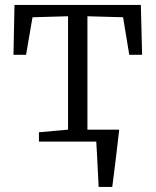

<svg xmlns="http://www.w3.org/2000/svg" viewBox="-20 -562 618 762"><path d="M371.5 180Q370.5 157 369.2 133.5Q368 110 366.8 87Q365.5 64 364.5 41.8Q363.5 19.5 362 -0.5L317 -47.5H453Q450.5 -25 447.8 -2.2Q445 20.5 442.5 43.5Q440 66.5 437 89.5Q434 112.5 431.2 135.2Q428.5 158 425.5 180ZM134.5 0V-37L250 -47.5V-497.5L109 -493.5L83.5 -344.5H33.5L37.5 -542.5H539L544 -344.5H493L468.5 -493.5L327 -497.5V-47.5L444 -37V0Z"/></svg>

Font: Merriweather 48pt Light
Style: Regular
Weight: 300
Version: Version 2.100